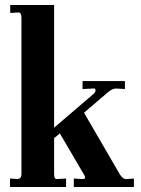

<svg xmlns="http://www.w3.org/2000/svg" viewBox="-20 -750 564 770"><path d="M20 0V-34L53 -32Q66 -35 66 -51V-679Q66 -700 54 -700L21 -698V-730H197V-238L357 -375Q363 -381 363 -388Q363 -397 354 -395L311 -393V-425H481V-393L445 -395Q431 -395 414 -381L317 -298L461 -50Q474 -30 488 -32L517 -34V0H276V-34L310 -32H312Q326 -32 319 -46L220 -215L197 -196V-51Q197 -41 200 -36Q203 -31 210 -32L245 -34V0Z"/></svg>

Font: UnnaBold
Style: Bold
Weight: 700
Designer: Jorge de Buen Unna
Foundry: Omnibus-Type
Version: Version 2.008;hotconv 1.0.109;makeotfexe 2.5.65596